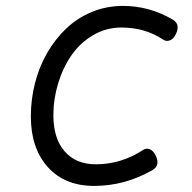

<svg xmlns="http://www.w3.org/2000/svg" viewBox="-20 -610 640 641"><path d="M83 -221.2Q83 -115.2 139.6 -52.2Q196.3 10.7 294.4 10.7Q396.5 10.7 488.8 -42Q516.1 -57.6 499.5 -91.3Q491.2 -107.9 479.2 -112.1Q467.3 -116.2 456.1 -108.4Q383.8 -61.5 299.8 -61.5Q233.4 -61.5 195.8 -104.7Q158.2 -147.9 158.2 -225.1Q158.2 -279.3 174.1 -331.5Q189.9 -383.8 218.5 -425.3Q247.1 -466.8 290.5 -492.4Q334 -518.1 385.3 -518.1Q463.9 -518.1 523.4 -478.5Q534.2 -470.7 546.4 -474.9Q558.6 -479 566.9 -495.6Q583.5 -529.3 556.2 -544.9Q478.5 -590.3 390.6 -590.3Q335.4 -590.3 286.6 -570.1Q237.8 -549.8 200.9 -514.6Q164.1 -479.5 137.2 -432.9Q110.4 -386.2 96.7 -332Q83 -277.8 83 -221.2Z"/></svg>

Font: Courier Prime Sans
Style: Regular
Weight: 300
Italic angle: -10°
Designer: Alan Dague-Greene
Foundry: Quote-Unquote Apps
Version: Version 3.23